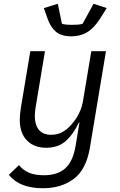

<svg xmlns="http://www.w3.org/2000/svg" viewBox="-20 -788 640 1020"><path d="M208 212Q84 212 27 141L81 89Q101 115 133 129Q165 143 213 143Q285 143 326.5 106.5Q368 70 382 -15L402 -137H399Q370 -75 329.5 -39Q289 -3 226 -3Q161 -3 123 -42Q85 -81 85 -152Q85 -166 86.5 -181Q88 -196 91 -216L141 -516H219L170 -223Q167 -206 166 -192.5Q165 -179 165 -171Q165 -125 186.5 -98.5Q208 -72 252 -72Q286 -72 312.5 -87Q339 -102 361 -128Q365 -133 373.5 -143.5Q382 -154 391 -169.5Q400 -185 408 -204.5Q416 -224 420 -246L465 -516H543L457 0Q437 114 371 163Q305 212 208 212ZM360 -595Q306 -595 277.5 -619Q249 -643 233 -688L213 -745L287 -768L309 -662Q319 -658 335.5 -657Q352 -656 362 -656Q376 -656 392 -657Q408 -658 419 -662L477 -768L547 -745L511 -688Q479 -638 442.5 -616.5Q406 -595 360 -595Z"/></svg>

Font: IBM Plex Mono
Style: Italic
Weight: 400
Italic angle: -9°
Monospace: yes
Designer: Mike Abbink, Paul van der Laan, Pieter van Rosmalen
Foundry: Bold Monday
Version: Version 2.3